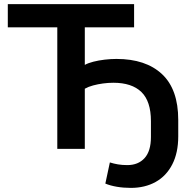

<svg xmlns="http://www.w3.org/2000/svg" viewBox="-20 -725 946 935"><path d="M617 190Q581 190 549 184.5Q517 179 493 169L515 66Q534 72 554.5 75.5Q575 79 600 79Q653 79 684 45Q715 11 715 -58V-135Q715 -232 668.5 -277Q622 -322 532 -322Q507 -322 481.5 -318.5Q456 -315 433.5 -309Q411 -303 393 -293V0H259V-592H18V-705H633V-592H393V-409Q409 -418 434.5 -424.5Q460 -431 489.5 -434.5Q519 -438 547 -438Q690 -438 769 -364Q848 -290 848 -141V-61Q848 19 819 75.5Q790 132 738 161Q686 190 617 190Z"/></svg>

Font: Nunito Sans 9pt
Style: Bold
Weight: 700
Version: Version 3.101;gftools[0.9.27]